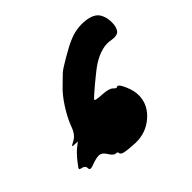

<svg xmlns="http://www.w3.org/2000/svg" viewBox="-125 -872 767 767"><g transform="rotate(-45 258.5 -488.0)"><path d="M179 -250Q163 -254 163 -262Q163 -270 152 -270Q141 -270 127 -293Q116 -311 101 -312.5Q86 -314 49 -300Q32 -294 32 -308Q32 -321 16 -325Q4 -327 4.5 -331Q5 -335 21 -355Q43 -383 61 -397L79 -411L61 -412Q50 -412 50 -414Q50 -416 67 -425Q91 -437 103 -472Q116 -507 141.5 -547Q167 -587 193 -611Q202 -620 215.5 -633Q229 -646 231 -648Q239 -656 281.5 -681Q324 -706 348 -716Q394 -736 440.5 -731Q487 -726 501 -699Q512 -679 512 -652Q512 -625 501 -611Q490 -598 460 -603Q414 -613 355 -576Q335 -563 289 -524.5Q243 -486 243 -482Q243 -477 280 -475Q317 -473 328 -462Q339 -451 342 -454Q353 -463 368 -428Q383 -395 382 -366Q380 -315 338 -279Q296 -243 239 -244Q198 -246 179 -250Z"/></g></svg>

Font: Lilach
Style: Regular
Weight: 400
Version: Version 1.0